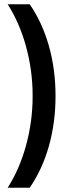

<svg xmlns="http://www.w3.org/2000/svg" viewBox="-20 -762 352 906"><path d="M120 -742Q179.5 -656 210.8 -545.2Q242 -434.5 242 -309Q242 -183.5 210.8 -72.8Q179.5 38 120 124H16Q43.5 81.5 65.2 31.8Q87 -18 102.2 -73Q117.5 -128 125.8 -187.5Q134 -247 134 -309Q134 -371.5 125.8 -430.8Q117.5 -490 102.2 -545Q87 -600 65.2 -649.8Q43.5 -699.5 16 -742Z"/></svg>

Font: Argentum Sans
Style: Regular
Weight: 400
Designer: Julieta Ulanovsky, Owen Earl, Chris M. Simpson, Rasmus Andersson, Cristiano Sobral
Foundry: The Argentum Sans Project Authors
Version: Version 3.135; ttfautohint (v1.8.4.7-5d5b-dirty)